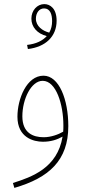

<svg xmlns="http://www.w3.org/2000/svg" viewBox="-20 -686 418 936"><path d="M116 -447C202 -457 256 -508 256 -585C256 -645 224 -666 196 -666C161 -666 133 -635 133 -595C133 -555 161 -522 208 -510C188 -488 157 -472 112 -467ZM155 -595C155 -622 170 -645 195 -645C225 -645 234 -615 234 -583C234 -563 230 -544 220 -527C188 -535 155 -558 155 -595ZM50 230C219 181 313 96 313 -71C313 -201 268 -317 192 -317C110 -317 65 -204 65 -117C65 -15 144 5 189 5C228 5 258 -5 285 -20C260 133 135 177 43 206ZM89 -119C89 -203 132 -292 188 -292C254 -292 289 -176 289 -75C289 -64 289 -54 288 -44C264 -30 228 -17 193 -17C141 -17 89 -38 89 -119Z"/></svg>

Font: Noto Sans Arabic UI XCn Th
Style: Regular
Weight: 100
Width: 2
Designer: Monotype Design Team, Nadine Chahine and Nizar Qandah
Foundry: Monotype Imaging Inc.
Version: Version 2.010